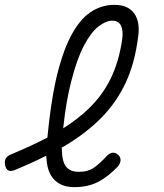

<svg xmlns="http://www.w3.org/2000/svg" viewBox="-54 -760 674 790"><path d="M431 -75Q390 -32 348.5 -11Q307 10 252 10Q217 10 193.5 -2.5Q170 -15 156.5 -37Q143 -59 139 -90Q137 -104 136 -119Q76 -89 6 -60Q-10 -54 -19.5 -58.5Q-29 -63 -33 -80Q-36 -97 -30.5 -107.5Q-25 -118 -8 -125Q74 -159 141 -194Q154 -330 175 -427Q200 -538 235.5 -607.5Q271 -677 316.5 -708.5Q362 -740 416 -740Q451 -740 472 -728Q493 -716 503.5 -696.5Q514 -677 516 -653.5Q518 -630 514 -606Q501 -502 464 -421.5Q427 -341 364.5 -277Q302 -213 213 -160Q207 -157 200 -153Q200 -143 201 -135Q202 -107 209.5 -89Q217 -71 231.5 -62Q246 -53 271 -53Q309 -53 334.5 -71.5Q360 -90 385 -118Q397 -130 409 -131.5Q421 -133 432 -123Q443 -113 442 -100Q441 -87 431 -75ZM206 -232Q265 -269 311 -313Q368 -368 402 -438Q436 -508 449 -600Q451 -615 450 -629Q449 -643 444.5 -653Q440 -663 431 -669Q422 -675 408 -675Q382 -675 351 -651Q320 -627 291 -571.5Q262 -516 239 -425Q218 -345 206 -232Z"/></svg>

Font: Maple Mono ExtraLight
Style: Italic
Weight: 275
Italic angle: -10°
Monospace: yes
Designer: subframe7536
Version: Version 7.000